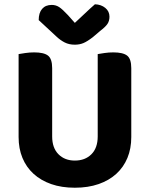

<svg xmlns="http://www.w3.org/2000/svg" viewBox="-20 -861 701 898"><path d="M330 17Q268 17 219.5 0Q171 -17 137 -48Q103 -79 85 -122.5Q67 -166 67 -220V-608Q78 -610 98.5 -613Q119 -616 140 -616Q185 -616 204.5 -601Q224 -586 224 -542V-223Q224 -169 253.5 -139.5Q283 -110 330 -110Q378 -110 407.5 -139.5Q437 -169 437 -223V-608Q448 -610 468.5 -613Q489 -616 510 -616Q555 -616 574.5 -601Q594 -586 594 -542V-220Q594 -166 576 -122.5Q558 -79 524 -48Q490 -17 441 0Q392 17 330 17ZM330 -754Q353 -775 377 -798Q401 -821 424 -841Q453 -840 472.5 -824Q492 -808 492 -783Q492 -763 482.5 -749Q473 -735 448 -716L414 -687Q388 -667 370 -659.5Q352 -652 330 -652Q303 -652 282.5 -662.5Q262 -673 244 -690L161 -767Q161 -801 177 -819.5Q193 -838 222 -838Q241 -838 256.5 -828Q272 -818 298 -790Z"/></svg>

Font: Baloo Da 2
Style: Bold
Weight: 700
Designer: Noopur Datye, Sulekha Rajkumar and Ek Type
Foundry: Ek Type
Version: Version 1.640;hotconv 1.0.111;makeotfexe 2.5.65597; ttfautoh